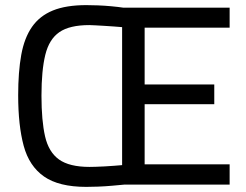

<svg xmlns="http://www.w3.org/2000/svg" viewBox="-20 -720 962 750"><path d="M317 10Q210 10 152 -30.5Q94 -71 72.5 -150.5Q51 -230 51 -348Q51 -439 63 -505.5Q75 -572 105 -615Q135 -658 186.5 -679Q238 -700 317 -700Q336 -700 362.5 -699Q389 -698 415.5 -695.5Q442 -693 462 -690H877V-612H545V-390H817V-313H545V-78H877V1H467Q446 3 418 5.5Q390 8 363 9Q336 10 317 10ZM330 -68Q338 -68 354 -68.5Q370 -69 389.5 -70Q409 -71 426.5 -72.5Q444 -74 457 -75V-614Q444 -615 425.5 -616.5Q407 -618 388 -619Q369 -620 353 -621Q337 -622 329 -622Q252 -622 212 -594.5Q172 -567 157 -506Q142 -445 142 -346Q142 -249 156 -187.5Q170 -126 210.5 -97Q251 -68 330 -68Z"/></svg>

Font: Cairo Play Medium
Style: Regular
Weight: 500
Version: Version 3.119